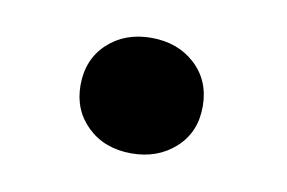

<svg xmlns="http://www.w3.org/2000/svg" viewBox="-34 -464 369 247"><g transform="rotate(10 150.5 -340.5)"><path d="M68.4 -340.3Q68.4 -374 90.8 -395Q113.3 -416 147.9 -416Q182.6 -416 205.3 -395Q228 -374 228 -340.3Q228 -306.6 205.1 -285.9Q182.1 -265.1 147.9 -265.1Q112.8 -265.1 90.6 -286.4Q68.4 -307.6 68.4 -340.3Z"/></g></svg>

Font: TypoPRO Roboto
Style: Bold
Weight: 700
Designer: Google
Version: Version 2.136; 2016